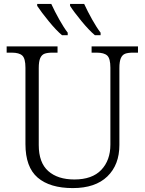

<svg xmlns="http://www.w3.org/2000/svg" viewBox="-20 -951 740 981"><path d="M110 -215V-605Q110 -652 94 -667Q78 -682 40 -682H14V-714H274V-682H248Q222 -682 207.5 -676.5Q193 -671 185.5 -654Q178 -637 178 -603V-210Q178 -120 226.5 -77Q275 -34 360 -34Q451 -34 497.5 -83Q544 -132 544 -212V-605Q544 -652 528 -667Q512 -682 474 -682H448V-714H685V-682H660Q634 -682 619.5 -676.5Q605 -671 597.5 -654Q590 -637 590 -603V-210Q590 -109 528.5 -49.5Q467 10 352 10Q235 10 172.5 -43.5Q110 -97 110 -215ZM170 -921V-931H242Q260 -892 283 -851Q306 -810 326 -784V-771H297Q268 -795 229.5 -842Q191 -889 170 -921ZM338 -921V-931H410Q428 -892 451 -851Q474 -810 494 -784V-771H465Q435 -796 396 -843.5Q357 -891 338 -921Z"/></svg>

Font: Noto Serif Light
Style: Regular
Weight: 300
Designer: Monotype Design Team
Foundry: Monotype Imaging Inc.
Version: Version 1.001